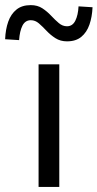

<svg xmlns="http://www.w3.org/2000/svg" viewBox="-71 -741 386 761"><path d="M81.9 0V-486H164V0ZM194.7 -577.1Q168.3 -577.1 148.7 -589.7Q129 -602.3 113.4 -619Q97.8 -635.6 83.2 -648.3Q68.7 -660.9 51.1 -660.9Q29 -660.9 18 -639.4Q7.1 -617.8 4.7 -582L-50.7 -585.5Q-49.1 -624.8 -38.3 -655.2Q-27.5 -685.6 -5.7 -703.1Q16 -720.7 50.9 -720.7Q77.7 -720.7 96.9 -708.1Q116 -695.5 131.6 -678.8Q147.2 -662.1 162.1 -649.5Q176.9 -636.9 194.5 -636.9Q216.6 -636.9 227.6 -659.1Q238.6 -681.2 240.3 -715.8L295.8 -712.3Q294.1 -674 283.5 -643.4Q272.9 -612.8 251.3 -595Q229.7 -577.1 194.7 -577.1Z"/></svg>

Font: Source Sans 3 VF
Style: Regular
Weight: 200
Designer: Paul D. Hunt
Foundry: Adobe
Version: Version 3.046;hotconv 1.0.118;makeotfexe 2.5.65603